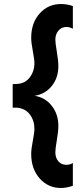

<svg xmlns="http://www.w3.org/2000/svg" viewBox="-20 -734 403 954"><path d="M342 189Q311 200 283 200Q219 200 177 152.5Q135 105 135 31Q135 7 143 -34Q151 -75 151 -94Q151 -135 128.5 -165Q106 -195 65 -199H43V-316Q54 -316 65 -317Q105 -319 128 -349.5Q151 -380 151 -421Q151 -439 143 -480.5Q135 -522 135 -546Q135 -620 177 -667Q219 -714 283 -714Q313 -714 342 -704V-591Q327 -600 310 -600Q286 -600 270.5 -582Q255 -564 255 -537Q255 -520 262.5 -476Q270 -432 270 -406Q270 -347 237 -306.5Q204 -266 152 -258Q204 -250 237 -208.5Q270 -167 270 -108Q270 -82 262.5 -38.5Q255 5 255 23Q255 50 270 67.5Q285 85 310 85Q327 85 342 76Z"/></svg>

Font: Hind Siliguri SemiBold
Style: Regular
Weight: 600
Designer: Jyotish Sonowal
Foundry: Indian Type Foundry
Version: Version 1.001;PS 1.0;hotconv 1.0.86;makeotf.lib2.5.63406; tt